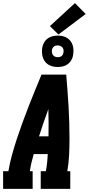

<svg xmlns="http://www.w3.org/2000/svg" viewBox="-31 -1215 571 1235"><path d="M-11 0V-114H23Q32 -167 46.5 -219.5Q61 -272 78 -323.5Q95 -375 114 -427Q133 -479 153 -530.5Q173 -582 194 -633Q215 -684 236 -735H395Q399 -684 403 -633Q407 -582 410 -530.5Q413 -479 414.5 -427Q416 -375 416 -323Q416 -271 413.5 -218.5Q411 -166 402 -114H421V0H231V-114H264Q269 -141 272 -168.5Q275 -196 276 -224H186Q178 -197 171.5 -169.5Q165 -142 161 -114H179V0ZM281 -338Q282 -382 281.5 -426Q281 -470 280 -513Q264 -470 249 -426Q234 -382 220 -338ZM340 -784Q316 -784 294 -792.5Q272 -801 258.5 -819Q245 -837 241 -861Q237 -885 241 -910Q244 -926 252.5 -941.5Q261 -957 275.5 -967.5Q290 -978 307 -982Q324 -986 340 -986Q356 -986 372 -982.5Q388 -979 400.5 -971Q413 -963 422.5 -951Q432 -939 436.5 -924Q441 -909 441.5 -893Q442 -877 439 -860Q437 -844 428 -828.5Q419 -813 405 -802.5Q391 -792 374 -788Q357 -784 340 -784ZM340 -847Q346 -847 352.5 -848.5Q359 -850 364.5 -854Q370 -858 373 -864Q376 -870 377 -876Q379 -885 377.5 -894Q376 -903 371 -909.5Q366 -916 357.5 -919.5Q349 -923 340 -923Q334 -923 327.5 -921.5Q321 -920 316 -916Q311 -912 307.5 -906Q304 -900 303 -894Q302 -885 303.5 -876Q305 -867 310 -860.5Q315 -854 323 -850.5Q331 -847 340 -847ZM345 -993 290 -1047 451 -1195 520 -1125Z"/></svg>

Font: Iosevka Curly Slab HvObl
Style: Regular
Weight: 900
Italic angle: -9°
Monospace: yes
Designer: Belleve Invis
Foundry: Belleve Invis
Version: Version 11.1.0; ttfautohint (v1.8.3)